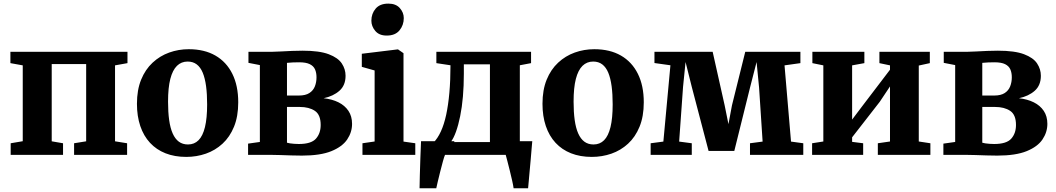

<svg xmlns="http://www.w3.org/2000/svg" viewBox="-20 -834 5689 1034"><path d="M37.5 0V-62.5L102.5 -73.5V-482L36 -494V-555H666.5V-494L599.5 -482V-73L664.5 -62.5V0H379V-62.5L444 -73V-489H258.5V-73L319.5 -62.5V0Z M717.5 -275Q717.5 -349.5 740 -404.8Q762.5 -460 801.8 -496.5Q841 -533 891.2 -551Q941.5 -569 996.5 -569Q1080.5 -569 1140 -534.8Q1199.5 -500.5 1231.2 -436.5Q1263 -372.5 1263 -283Q1263 -207 1240.2 -151.5Q1217.5 -96 1178.2 -60Q1139 -24 1088.8 -6.5Q1038.5 11 983 11Q920.5 11 871.2 -8.5Q822 -28 787.8 -65Q753.5 -102 735.5 -155.2Q717.5 -208.5 717.5 -275ZM992.5 -56Q1026.5 -56 1049.2 -78.8Q1072 -101.5 1083.8 -149.5Q1095.5 -197.5 1095.5 -271.5Q1095.5 -327 1089.8 -370Q1084 -413 1071.8 -442.5Q1059.5 -472 1039.5 -487.2Q1019.5 -502.5 990.5 -502.5Q956.5 -502.5 933 -479.5Q909.5 -456.5 897.2 -409Q885 -361.5 885 -286.5Q885 -230.5 891 -187.5Q897 -144.5 910 -115.2Q923 -86 943.2 -71Q963.5 -56 992.5 -56Z M1606 4Q1578.5 4 1548 3Q1517.5 2 1488.8 1Q1460 0 1439 0H1316V-60.5L1379.5 -69.5V-483.5L1318 -495.5V-555H1443.5Q1461.5 -555 1491 -556.8Q1520.5 -558.5 1552.5 -559.8Q1584.5 -561 1609.5 -561Q1700 -561 1750.2 -542Q1800.5 -523 1820.8 -492.2Q1841 -461.5 1841 -426Q1841 -374.5 1808 -345.2Q1775 -316 1723 -305Q1768.5 -300 1802.8 -283Q1837 -266 1856.5 -237Q1876 -208 1876 -167Q1876 -122 1849.8 -83Q1823.5 -44 1764.5 -20Q1705.5 4 1606 4ZM1589.5 -58.5Q1656 -58.5 1681.5 -87.2Q1707 -116 1707 -161Q1707 -216 1675.8 -237Q1644.5 -258 1594.5 -258H1525.5V-65.5Q1531.5 -63.5 1541.5 -62Q1551.5 -60.5 1564.2 -59.5Q1577 -58.5 1589.5 -58.5ZM1525.5 -319.5H1589.5Q1625.5 -319.5 1646.2 -333Q1667 -346.5 1675.8 -369Q1684.5 -391.5 1684.5 -417.5Q1684.5 -442.5 1676.5 -460.5Q1668.5 -478.5 1648.2 -488.5Q1628 -498.5 1591 -498.5Q1574 -498.5 1557.2 -497.8Q1540.5 -497 1525.5 -495.5Z M1932 0V-62.5L1997.5 -72V-454.5L1928.5 -474V-544.5L2121.5 -568H2123.5L2153 -547.5V-71.5L2216.5 -62.5V0ZM2062 -642.5Q2022 -642.5 2001 -667.5Q1980 -692.5 1980 -722.5Q1980 -760.5 2003 -787.5Q2026 -814.5 2071 -814.5H2072Q2112 -814.5 2133.2 -790.5Q2154.5 -766.5 2154.5 -736.5Q2154.5 -698.5 2131.5 -670.5Q2108.5 -642.5 2063 -642.5Z M2288.5 0V-65.5H2314Q2337 -88.5 2354.2 -126Q2371.5 -163.5 2382.8 -215.5Q2394 -267.5 2400 -334.2Q2406 -401 2406 -482.5L2330 -494V-555H2840V-494L2779.5 -482.5V0ZM2407.5 -69H2618.5V-487.5H2478V-437Q2478 -372 2473 -314Q2468 -256 2458.2 -208.2Q2448.5 -160.5 2435.8 -125Q2423 -89.5 2407.5 -69ZM2239.5 180Q2240 151.5 2241 109.2Q2242 67 2243.8 19Q2245.5 -29 2247.5 -73.5H2428L2377 -1Q2372 10 2365 35.8Q2358 61.5 2350.5 91.2Q2343 121 2337.2 145.8Q2331.5 170.5 2329.5 180ZM2746 180Q2744 164.5 2738.2 138.8Q2732.5 113 2725.5 85Q2718.5 57 2712.5 33.8Q2706.5 10.5 2703.5 0L2666.5 -73.5H2846.5Q2845 -59.5 2843 -33.8Q2841 -8 2838.2 23.5Q2835.5 55 2832.5 86Q2829.5 117 2827.5 142.2Q2825.5 167.5 2824 180Z M2901.5 -275Q2901.5 -349.5 2924 -404.8Q2946.5 -460 2985.8 -496.5Q3025 -533 3075.2 -551Q3125.5 -569 3180.5 -569Q3264.5 -569 3324 -534.8Q3383.5 -500.5 3415.2 -436.5Q3447 -372.5 3447 -283Q3447 -207 3424.2 -151.5Q3401.5 -96 3362.2 -60Q3323 -24 3272.8 -6.5Q3222.5 11 3167 11Q3104.5 11 3055.2 -8.5Q3006 -28 2971.8 -65Q2937.5 -102 2919.5 -155.2Q2901.5 -208.5 2901.5 -275ZM3176.5 -56Q3210.5 -56 3233.2 -78.8Q3256 -101.5 3267.8 -149.5Q3279.5 -197.5 3279.5 -271.5Q3279.5 -327 3273.8 -370Q3268 -413 3255.8 -442.5Q3243.5 -472 3223.5 -487.2Q3203.5 -502.5 3174.5 -502.5Q3140.5 -502.5 3117 -479.5Q3093.5 -456.5 3081.2 -409Q3069 -361.5 3069 -286.5Q3069 -230.5 3075 -187.5Q3081 -144.5 3094 -115.2Q3107 -86 3127.2 -71Q3147.5 -56 3176.5 -56Z M3484 0V-62.5L3552.5 -71.5L3590.5 -482.5L3504.5 -494.5V-555H3818L3882.5 -267L3903 -165.5L3922 -267L3993.5 -555H4290.5V-494L4205 -482L4240 -71.5L4306 -62.5V0H4019V-62.5L4087 -71.5L4068 -362L4054.5 -500L4019.5 -363.5L3934.5 -21H3796L3705.5 -366L3672 -500L3658.5 -366L3637.5 -71.5L3705.5 -62.5V0Z M4353.5 0V-62.5L4414 -72V-482L4355 -494V-555H4635V-494L4569 -482V-190L4624.5 -263.5L4773 -458.5V-482L4716 -494V-555H4987.5V-494L4928 -481V-72L4990.5 -62.5V0H4707.5V-62.5L4773 -72V-368.5L4718 -286L4569 -94.5V-70L4628.5 -62.5V0Z M5350.5 4Q5323 4 5292.5 3Q5262 2 5233.2 1Q5204.5 0 5183.5 0H5060.5V-60.5L5124 -69.5V-483.5L5062.5 -495.5V-555H5188Q5206 -555 5235.5 -556.8Q5265 -558.5 5297 -559.8Q5329 -561 5354 -561Q5444.5 -561 5494.8 -542Q5545 -523 5565.2 -492.2Q5585.5 -461.5 5585.5 -426Q5585.5 -374.5 5552.5 -345.2Q5519.5 -316 5467.5 -305Q5513 -300 5547.2 -283Q5581.5 -266 5601 -237Q5620.5 -208 5620.5 -167Q5620.5 -122 5594.2 -83Q5568 -44 5509 -20Q5450 4 5350.5 4ZM5334 -58.5Q5400.5 -58.5 5426 -87.2Q5451.5 -116 5451.5 -161Q5451.5 -216 5420.2 -237Q5389 -258 5339 -258H5270V-65.5Q5276 -63.5 5286 -62Q5296 -60.5 5308.8 -59.5Q5321.5 -58.5 5334 -58.5ZM5270 -319.5H5334Q5370 -319.5 5390.8 -333Q5411.5 -346.5 5420.2 -369Q5429 -391.5 5429 -417.5Q5429 -442.5 5421 -460.5Q5413 -478.5 5392.8 -488.5Q5372.5 -498.5 5335.5 -498.5Q5318.5 -498.5 5301.8 -497.8Q5285 -497 5270 -495.5Z"/></svg>

Font: Merriweather 20pt ExtraBold
Style: Regular
Weight: 800
Version: Version 2.100